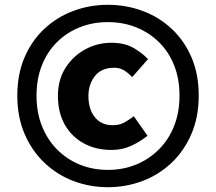

<svg xmlns="http://www.w3.org/2000/svg" viewBox="-20 -770 899 799"><path d="M429 9Q353 9 285 -17Q217 -43 164.5 -93Q112 -143 82 -213.5Q52 -284 52 -372Q52 -461 82 -531Q112 -601 164.5 -650Q217 -699 285 -724.5Q353 -750 429 -750Q505 -750 573.5 -724.5Q642 -699 694.5 -650Q747 -601 777 -531Q807 -461 807 -372Q807 -284 777 -213.5Q747 -143 694.5 -93Q642 -43 573.5 -17Q505 9 429 9ZM429 -63Q492 -63 546 -85Q600 -107 641 -148Q682 -189 704.5 -245.5Q727 -302 727 -372Q727 -442 704.5 -498.5Q682 -555 641 -595Q600 -635 546 -656.5Q492 -678 429 -678Q366 -678 312 -656.5Q258 -635 217.5 -595Q177 -555 154.5 -498.5Q132 -442 132 -372Q132 -302 154.5 -245.5Q177 -189 217.5 -148Q258 -107 312 -85Q366 -63 429 -63ZM444 -146Q379 -146 328.5 -173.5Q278 -201 249.5 -251.5Q221 -302 221 -371Q221 -438 252.5 -487.5Q284 -537 334.5 -564.5Q385 -592 443 -592Q497 -592 533 -572Q569 -552 596 -524L530 -449Q512 -468 495 -478Q478 -488 455 -488Q402 -488 375 -453.5Q348 -419 348 -371Q348 -315 375 -282Q402 -249 448 -249Q477 -249 496 -259.5Q515 -270 537 -286L594 -205Q561 -179 524.5 -162.5Q488 -146 444 -146Z"/></svg>

Font: Noto Sans KR Thin Black
Style: Regular
Weight: 900
Version: Version 2.004-H2;hotconv 1.0.118;makeotfexe 2.5.65603